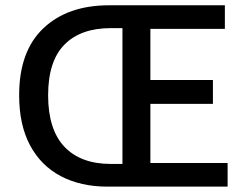

<svg xmlns="http://www.w3.org/2000/svg" viewBox="-20 -695 920 715"><path d="M380.4 0Q280.3 0 206.3 -39.1Q132.3 -78.1 91.8 -154.1Q51.3 -230 51.3 -340.3Q51.3 -504.4 141.6 -589.8Q231.9 -675.3 386.2 -675.3H817.4V-587.4H540V-397H772.9V-308.1H540V-87.9H827.6V0ZM393.1 -84.5H436V-590.3H393.1Q280.3 -590.3 219.7 -528.6Q159.2 -466.8 159.2 -340.3Q159.2 -212.9 219.7 -148.7Q280.3 -84.5 393.1 -84.5Z"/></svg>

Font: Akatab SemiBold
Style: Regular
Weight: 600
Designer: SIL Global
Foundry: SIL Global
Version: Version 4.100